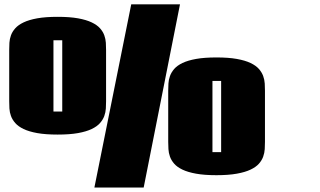

<svg xmlns="http://www.w3.org/2000/svg" viewBox="-20 -835 1457 875"><path d="M263.7 -651.4H223.6V-326.7H263.7ZM242.7 -221.7Q187.5 -221.7 149.7 -228.5Q111.8 -235.4 87.4 -247.1Q63 -258.8 49.6 -274.2Q36.1 -289.6 30 -306.4Q23.9 -323.2 22.9 -340.6Q22 -357.9 22 -373.5V-607.4Q22 -623 22.9 -640.1Q23.9 -657.2 30 -674.1Q36.1 -690.9 49.6 -706.1Q63 -721.2 87.4 -732.9Q111.8 -744.6 149.7 -751.5Q187.5 -758.3 242.7 -758.3Q297.9 -758.3 335.7 -751.5Q373.5 -744.6 397.9 -732.9Q422.4 -721.2 435.8 -706.1Q449.2 -690.9 455.3 -674.1Q461.4 -657.2 462.4 -640.1Q463.4 -623 463.4 -607.4V-373.5Q463.4 -357.9 462.4 -340.6Q461.4 -323.2 455.3 -306.4Q449.2 -289.6 435.8 -274.2Q422.4 -258.8 397.9 -247.1Q373.5 -235.4 335.7 -228.5Q297.9 -221.7 242.7 -221.7ZM987.8 -466.3H948.2V-141.6H987.8ZM966.3 -36.6Q911.1 -36.6 873.5 -43.5Q835.9 -50.3 811.5 -62Q787.1 -73.7 773.9 -88.9Q760.7 -104 754.6 -121.1Q748.5 -138.2 747.6 -155.5Q746.6 -172.9 746.6 -188.5V-421.4Q746.6 -437 747.6 -454.3Q748.5 -471.7 754.6 -488.5Q760.7 -505.4 773.9 -520.8Q787.1 -536.1 811.5 -547.9Q835.9 -559.6 873.5 -566.4Q911.1 -573.2 966.3 -573.2Q1021.5 -573.2 1059.3 -566.4Q1097.2 -559.6 1121.8 -547.9Q1146.5 -536.1 1159.9 -520.8Q1173.3 -505.4 1179.4 -488.5Q1185.5 -471.7 1186.5 -454.3Q1187.5 -437 1187.5 -421.4V-188.5Q1187.5 -172.9 1186.5 -155.5Q1185.5 -138.2 1179.4 -121.1Q1173.3 -104 1159.9 -88.9Q1146.5 -73.7 1121.8 -62Q1097.2 -50.3 1059.3 -43.5Q1021.5 -36.6 966.3 -36.6ZM800.3 -815.4 634.8 19.5H410.2L578.1 -815.4Z"/></svg>

Font: Coda Caption ExtraBold
Style: Regular
Weight: 800
Designer: vernon adams
Foundry: vernon adams
Version: Version 1.002